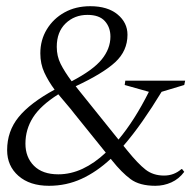

<svg xmlns="http://www.w3.org/2000/svg" viewBox="-20 -589 628 619"><path d="M138 10Q76 10 39.5 -22Q3 -54 3 -105Q3 -166 40 -211.5Q77 -257 156 -300Q136 -327 123 -355Q110 -383 110 -417Q110 -460 131 -494.5Q152 -529 188 -549Q224 -569 271 -569Q327 -569 359 -542.5Q391 -516 391 -477Q391 -425 351.5 -388.5Q312 -352 224 -311Q227 -307 231 -302Q235 -297 239 -292L362 -139Q414 -201 460 -293L382 -315L384 -329H577L574 -315L501 -293Q470 -242 439.5 -198.5Q409 -155 378 -119L391 -103Q425 -61 449.5 -42Q474 -23 509 -23Q541 -23 565 -44H567L574 -35Q557 -12 532.5 -1Q508 10 481 10Q430 10 401 -11.5Q372 -33 341 -72L337 -77Q292 -35 243 -12.5Q194 10 138 10ZM163 -438Q163 -408 175.5 -383Q188 -358 211 -327Q280 -363 308 -397.5Q336 -432 336 -471Q336 -501 318 -521Q300 -541 262 -541Q220 -541 191.5 -513.5Q163 -486 163 -438ZM62 -126Q62 -82 89.5 -54.5Q117 -27 168 -27Q208 -27 246.5 -45Q285 -63 321 -97L221 -221Q208 -238 194.5 -253.5Q181 -269 168 -285Q111 -249 86.5 -210.5Q62 -172 62 -126Z"/></svg>

Font: Spectral SC Light
Style: Italic
Weight: 300
Italic angle: -10°
Designer: Jean-Baptiste Levee
Foundry: Production Type
Version: Version 2.001